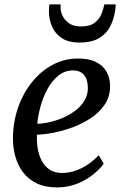

<svg xmlns="http://www.w3.org/2000/svg" viewBox="-20 -832 550 863"><path d="M446.1 -96Q432.4 -76 402.6 -50.9Q372.9 -25.9 330.5 -7.8Q288.1 10.4 236 10.4Q181.7 10.4 143.5 -8.6Q105.4 -27.6 82 -59.8Q58.5 -92.1 48.1 -131.9Q37.6 -171.7 38.2 -212.9Q39.1 -285.2 61.6 -349.4Q84.2 -413.7 123.9 -463Q163.5 -512.3 216.6 -540.7Q269.6 -569 331.7 -569Q380.7 -569 412.2 -552.9Q443.7 -536.9 459.1 -509Q474.6 -481.2 474.8 -446.7Q475.3 -399.6 451.9 -363.9Q428.5 -328.1 390.3 -302.4Q352.1 -276.8 307.6 -260.2Q263.1 -243.6 220.3 -235.5Q177.5 -227.3 146.2 -226.6Q144.4 -195.2 149.5 -164.7Q154.6 -134.2 167.8 -109.2Q180.9 -84.2 203.4 -69.4Q225.8 -54.6 258.6 -54.6Q289.1 -54.6 318.1 -64.4Q347.2 -74.2 374 -92.1Q400.8 -110 423.8 -134.5ZM308.4 -515.5Q271.4 -515.5 242.8 -492.5Q214.2 -469.5 194.1 -433Q174 -396.5 162.5 -354.9Q150.9 -313.2 147.6 -275.5Q175.3 -276.5 206.5 -283.8Q237.8 -291.1 267.7 -304.7Q297.6 -318.2 322.1 -337.5Q346.5 -356.9 360.9 -382Q375.3 -407.2 374.9 -437.6Q374.5 -476.5 356.8 -496Q339.1 -515.5 308.4 -515.5ZM335.3 -640.7Q289.4 -640.7 259.4 -659.6Q229.4 -678.5 214.6 -710.8Q199.9 -743.1 199.9 -783.3Q199.9 -793.9 200.9 -801.5Q202 -809 202.4 -812.3H252.7Q252.6 -808.4 252.4 -804.2Q252.2 -799.9 252.2 -795.3Q252.2 -779.8 261.5 -760.4Q270.9 -741 290.9 -727.1Q310.9 -713.1 342.9 -713.1Q384.8 -713.1 406.3 -730.2Q427.8 -747.3 436.7 -770.8Q445.6 -794.3 449.1 -812.3H500Q500 -808.6 499.6 -801.5Q499.3 -794.5 497.8 -786.4Q492.5 -747.9 476.1 -714.6Q459.6 -681.4 426.1 -661Q392.6 -640.7 335.3 -640.7Z"/></svg>

Font: Merriweather Light
Style: Italic
Weight: 300
Italic angle: -7.8°
Designer: Eben Sorkin
Foundry: Eben Sorkin
Version: Version 2.101